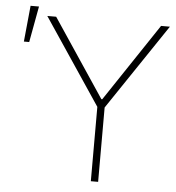

<svg xmlns="http://www.w3.org/2000/svg" viewBox="-53 -794 772 844"><g transform="rotate(5 333.0 -372.5)"><path d="M164.1 -707 393.6 -363.3H397.5L627 -707H666L411.1 -328.1V0H378.9V-328.1L125 -707ZM47.9 -745.1H85L55.7 -585.9H32.2Z"/></g></svg>

Font: Pretendard Std Thin
Style: Regular
Weight: 100
Designer: Base glyphs from Inter by Rasmus Andersson; Hangeul glyphs from Noto Sans CJK(Source Han Sans) by Jang Soo-young and Kan
Foundry: Kil Hyung-jin
Version: Version 1.309